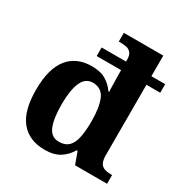

<svg xmlns="http://www.w3.org/2000/svg" viewBox="-176 -899 1007 1049"><g transform="rotate(30 327.5 -375.0)"><path d="M249 10Q151 10 98 -54Q45 -118 45 -251Q45 -384 97.5 -449.5Q150 -515 246 -515Q302.2 -515 336.1 -494Q370 -473 392 -441H398Q396 -447 396 -460Q396 -473 395.5 -489.2Q395 -505.4 394.5 -521.2Q394 -537 394 -550V-576H240V-630H394V-644Q394 -670.5 382.5 -684.3Q371 -698 353 -701.5Q335 -705 313 -705H305V-760H554V-630H641V-576H554V-131.3Q554 -100.7 563 -83.8Q572 -67 589.5 -61Q607 -55 630 -55H638V0H436L409 -75H402.2Q381 -37 344 -13.5Q307 10 249 10ZM296 -67Q333 -67 354.5 -87.5Q376 -108 385 -149.5Q394 -191 394 -253Q394 -339.9 373.2 -389.5Q352.4 -439 295.3 -440Q248 -439 227 -389.7Q206 -340.5 206 -251.2Q206 -161 226.5 -113.5Q247 -66 296 -67Z"/></g></svg>

Font: Noto Serif Hentaigana EL
Style: Regular
Weight: 400
Designer: Kazuhiro Yamada
Foundry: nipponia
Version: Version 1.000